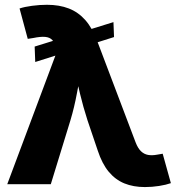

<svg xmlns="http://www.w3.org/2000/svg" viewBox="-20 -758 729 790"><path d="M125 -502.9 122.6 -566.4 446.8 -667 449.2 -605.5ZM9.8 0 213.4 -543.9 209.5 -559.6Q205.6 -582.5 195.1 -593.5Q184.6 -604.5 165.8 -606.2Q147 -607.9 116.7 -601.6L94.2 -598.1L60.5 -723.1Q80.6 -730 111.8 -734.1Q143.1 -738.3 173.3 -738.3Q224.1 -738.3 263.2 -723.1Q302.2 -708 331.1 -675.3Q359.9 -642.6 379.9 -589.4L538.1 -171.9Q547.4 -147.9 560.1 -135.7Q572.8 -123.5 589.4 -120.6Q606 -117.7 626.5 -121.6L649.4 -125.5L683.1 -4.4Q664.1 2.4 634.8 7.1Q605.5 11.7 576.2 11.7Q528.8 11.7 491.7 -3.4Q454.6 -18.6 427.2 -51.5Q399.9 -84.5 382.3 -138.2L339.8 -263.7Q322.3 -317.9 309.3 -372.1Q296.4 -426.3 283.2 -488.3H319.3Q306.2 -426.8 296.1 -372.3Q286.1 -317.9 270 -263.7L189 0Z"/></svg>

Font: Inter 16pt ExtraBold
Style: Regular
Weight: 800
Version: Version 4.001;git-66647c0bb